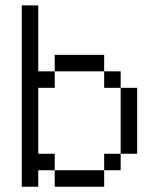

<svg xmlns="http://www.w3.org/2000/svg" viewBox="-20 -708 602 728"><path d="M62.5 -687.5H125V-625H62.5ZM62.5 -625H125V-562.5H62.5ZM62.5 -562.5H125V-500H62.5ZM62.5 -500H125V-437.5H62.5ZM62.5 -437.5H125V-375H62.5ZM62.5 -375H125V-312.5H62.5ZM62.5 -312.5H125V-250H62.5ZM62.5 -250H125V-187.5H62.5ZM62.5 -187.5H125V-125H62.5ZM62.5 -125H125V-62.5H62.5ZM62.5 -62.5H125V0H62.5ZM250 -500H312.5V-437.5H250ZM312.5 -500H375V-437.5H312.5ZM375 -437.5H437.5V-375H375ZM437.5 -375H500V-312.5H437.5ZM437.5 -312.5H500V-250H437.5ZM437.5 -250H500V-187.5H437.5ZM437.5 -187.5H500V-125H437.5ZM375 -125H437.5V-62.5H375ZM312.5 -62.5H375V0H312.5ZM250 -62.5H312.5V0H250ZM187.5 -62.5H250V0H187.5ZM125 -125H187.5V-62.5H125ZM187.5 -500H250V-437.5H187.5ZM125 -437.5H187.5V-375H125Z"/></svg>

Font: ChillBitmapSE 16px
Style: Regular
Weight: 400
Designer: Designed by Warren2060
Foundry: ChillType
Version: Version 1.000